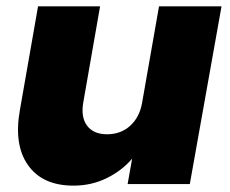

<svg xmlns="http://www.w3.org/2000/svg" viewBox="-20 -581 726 606"><path d="M679.2 -561 579.1 0H382.8L397 -80.1Q364.3 -42 316.4 -18.6Q268.6 4.9 211.9 4.9Q114.3 4.9 68.6 -59.6Q22.9 -124 43 -234.9L100.1 -561H295.9L243.2 -259.8Q234.4 -211.9 254.6 -184.6Q274.9 -157.2 317.9 -157.2Q360.8 -157.2 390.4 -183.6Q419.9 -210 428.2 -254.9L481.9 -561Z"/></svg>

Font: Poppins ExtraBold
Style: Italic
Weight: 800
Italic angle: -10°
Designer: Ninad Kale (Devanagari), Jonny Pinhorn (Latin)
Foundry: Indian Type Foundry
Version: Version 3.200;PS 1.000;hotconv 16.6.54;makeotf.lib2.5.65590